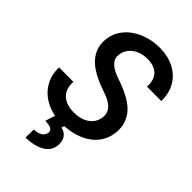

<svg xmlns="http://www.w3.org/2000/svg" viewBox="-275 -820 1139 1139"><g transform="rotate(45 295.0 -250.5)"><path d="M412.1 -186.5Q422.9 -256.8 335.4 -291L295.9 -305.7Q185.5 -344.2 139.2 -397Q92.8 -449.7 97.2 -519.5Q101.1 -580.1 138.4 -626.2Q175.8 -672.4 236.8 -697.3Q297.9 -722.2 366.7 -720.7Q433.1 -719.2 484.9 -691.7Q536.6 -664.1 564 -615Q591.3 -565.9 589.4 -502.9L469.2 -503.4Q472.7 -559.1 444.6 -589.8Q416.5 -620.6 359.9 -622.1Q302.7 -623 263.4 -595.2Q224.1 -567.4 217.3 -520Q207.5 -458 300.3 -422.4L336.9 -409.2Q448.7 -369.1 493.2 -315.2Q537.6 -261.2 532.2 -187.5Q527.3 -127.4 492.7 -82.8Q458 -38.1 396.7 -13.7Q335.4 10.7 261.7 9.8Q191.9 9.3 135 -19.5Q78.1 -48.3 47.9 -99.4Q17.6 -150.4 20 -215.3L140.6 -214.8Q136.7 -154.3 170.4 -121.6Q204.1 -88.9 267.1 -87.9Q325.7 -86.9 365 -112.8Q404.3 -138.7 412.1 -186.5ZM291.5 -2 282.2 26.9Q312.5 33.7 327.9 54.4Q343.3 75.2 342.8 106Q341.8 159.2 298.3 188.2Q254.9 217.3 173.3 220.2L174.3 151.4Q241.2 148.4 249 104.5Q253.4 75.2 213.4 68.8L186 65.9L208 -1Z"/></g></svg>

Font: Roboto Medium
Style: Italic
Weight: 500
Italic angle: -12°
Designer: Google
Version: Version 2.134; 2016